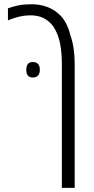

<svg xmlns="http://www.w3.org/2000/svg" viewBox="-20 -660 452 920"><path d="M276.4 240.2V-352.1Q276.4 -405.8 268.6 -447.5Q260.7 -489.3 244.1 -518.6Q237.3 -532.2 227.8 -543Q218.3 -553.7 207.5 -561.5Q175.3 -586.4 126 -586.4Q108.9 -586.4 93.8 -584.2Q78.6 -582 63.5 -578.1Q53.7 -575.7 40.3 -571Q26.9 -566.4 18.1 -562.5V-620.1Q28.3 -624 41 -627.7Q53.7 -631.3 68.4 -634.3Q83 -637.2 99.4 -638.4Q115.7 -639.6 132.8 -639.6Q170.4 -639.6 203.4 -627.7Q236.3 -615.7 259.3 -595.2Q279.8 -578.1 294.2 -552.2Q308.6 -526.4 316.9 -492.2Q327.6 -462.4 332.8 -427.5Q337.9 -392.6 337.9 -352.1V240.2ZM137.2 -288.6Q106 -288.6 106 -325.7Q106 -344.2 113.8 -353.5Q121.6 -362.8 136.7 -362.8Q153.8 -362.8 162.4 -353.5Q170.9 -344.2 170.9 -325.7Q170.9 -307.6 162.4 -298.1Q153.8 -288.6 137.2 -288.6Z"/></svg>

Font: Open Sans SemiCondensed Light
Style: Regular
Weight: 300
Width: 4
Designer: Monotype Design Team
Foundry: Monotype Imaging Inc.
Version: Version 3.000